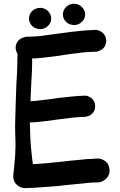

<svg xmlns="http://www.w3.org/2000/svg" viewBox="-20 -930 632 1012"><path d="M57.6 30.3C62.5 39.1 70.3 46.9 81.1 52.7C90.8 58.6 100.6 61.5 110.4 61.5H111.3C141.6 60.5 171.9 59.6 202.1 56.6C231.4 54.7 261.7 52.7 292 49.8C312.5 46.9 333 44.9 353.5 43L415 37.1L434.6 35.2C440.4 34.2 446.3 34.2 453.1 33.2C460.9 32.2 468.8 32.2 475.6 32.2C483.4 31.2 491.2 31.2 498 31.2C508.8 30.3 518.6 27.3 528.3 20.5C539.1 13.7 545.9 5.9 550.8 -2.9C555.7 -11.7 557.6 -20.5 557.6 -31.2V-34.2C556.6 -45.9 553.7 -56.6 548.8 -65.4C543 -74.2 535.2 -81.1 524.4 -86.9C515.6 -91.8 505.9 -94.7 496.1 -94.7H493.2L467.8 -92.8C459 -91.8 451.2 -91.8 442.4 -91.8L422.9 -89.8C416 -88.9 409.2 -88.9 402.3 -87.9L340.8 -82C320.3 -79.1 299.8 -77.1 279.3 -75.2L220.7 -69.3L162.1 -65.4C159.2 -65.4 156.2 -65.4 153.3 -64.5C150.4 -86.9 147.5 -109.4 145.5 -131.8C140.6 -176.8 138.7 -222.7 137.7 -269.5V-285.2H144.5C151.4 -285.2 159.2 -285.2 166 -286.1C170.9 -287.1 176.8 -287.1 182.6 -287.1L198.2 -289.1L248 -294.9C264.6 -297.9 281.2 -299.8 297.9 -301.8L344.7 -307.6C359.4 -309.6 375 -311.5 390.6 -312.5C396.5 -312.5 402.3 -312.5 408.2 -313.5H425.8C435.5 -314.5 445.3 -317.4 454.1 -322.3C462.9 -327.1 469.7 -334 474.6 -341.8C479.5 -349.6 481.4 -359.4 481.4 -370.1C481.4 -380.9 479.5 -389.6 474.6 -397.5C469.7 -406.2 462.9 -413.1 454.1 -418C445.3 -422.9 437.5 -425.8 428.7 -425.8H425.8C402.3 -424.8 378.9 -423.8 354.5 -420.9C331.1 -418 307.6 -416 283.2 -413.1C266.6 -410.2 251 -408.2 234.4 -406.2L185.5 -400.4C180.7 -399.4 175.8 -399.4 170.9 -398.4C166 -398.4 161.1 -398.4 156.2 -397.5C150.4 -397.5 145.5 -397.5 140.6 -396.5C141.6 -425.8 143.6 -455.1 144.5 -484.4C145.5 -496.1 145.5 -507.8 146.5 -520.5C147.5 -532.2 147.5 -543.9 148.4 -556.6C149.4 -576.2 149.4 -595.7 149.4 -615.2V-622.1C158.2 -622.1 168 -622.1 177.7 -623L197.3 -625C203.1 -626 209 -626 215.8 -627C234.4 -628.9 253.9 -630.9 273.4 -633.8C293 -636.7 312.5 -639.6 331.1 -642.6C349.6 -645.5 367.2 -647.5 385.7 -649.4C403.3 -652.3 420.9 -654.3 439.5 -655.3C446.3 -656.2 454.1 -656.2 460.9 -656.2C467.8 -657.2 475.6 -657.2 482.4 -657.2C492.2 -657.2 502 -660.2 510.7 -666C520.5 -670.9 527.3 -677.7 532.2 -685.5C537.1 -694.3 540 -704.1 540 -714.8C540 -725.6 537.1 -735.4 532.2 -743.2C527.3 -752 520.5 -758.8 510.7 -764.6C502 -769.5 493.2 -772.5 484.4 -772.5H482.4C454.1 -771.5 426.8 -769.5 398.4 -766.6C371.1 -763.7 343.8 -760.7 315.4 -756.8C296.9 -753.9 277.3 -752 257.8 -749L201.2 -741.2C195.3 -740.2 189.5 -740.2 184.6 -739.3C178.7 -738.3 172.9 -738.3 167 -738.3C159.2 -737.3 151.4 -737.3 143.6 -737.3C135.7 -736.3 127.9 -736.3 120.1 -736.3C110.4 -735.4 100.6 -732.4 91.8 -727.5C82 -722.7 75.2 -715.8 70.3 -707C65.4 -698.2 62.5 -689.5 62.5 -678.7C62.5 -668 65.4 -658.2 70.3 -649.4C71.3 -648.4 71.3 -647.5 72.3 -646.5C72.3 -636.7 72.3 -627 71.3 -617.2C71.3 -598.6 71.3 -579.1 70.3 -559.6C69.3 -547.9 69.3 -536.1 68.4 -523.4L66.4 -488.3C65.4 -451.2 63.5 -414.1 62.5 -377.9C61.5 -341.8 60.5 -304.7 59.6 -268.6C59.6 -239.3 60.5 -210 61.5 -181.6V-177.7V-150.4C60.5 -140.6 60.5 -130.9 60.5 -122.1C59.6 -112.3 59.6 -102.5 58.6 -93.8C57.6 -84 56.6 -74.2 55.7 -65.4C55.7 -61.5 55.7 -57.6 54.7 -53.7C54.7 -49.8 54.7 -45.9 53.7 -43C52.7 -38.1 52.7 -32.2 52.7 -27.3L50.8 -15.6C49.8 -10.7 49.8 -5.9 49.8 -1C49.8 10.7 52.7 21.5 57.6 30.3ZM311.5 -853.5C311.5 -823.2 336.9 -797.9 371.1 -797.9C401.4 -797.9 428.7 -823.2 428.7 -853.5C428.7 -884.8 401.4 -910.2 371.1 -910.2C336.9 -910.2 311.5 -884.8 311.5 -853.5ZM132.8 -832C132.8 -801.8 158.2 -776.4 192.4 -776.4C222.7 -776.4 250 -801.8 250 -832C250 -863.3 222.7 -888.7 192.4 -888.7C158.2 -888.7 132.8 -863.3 132.8 -832Z"/></svg>

Font: Citrustime FakeCyr
Style: Regular
Weight: 400
Version: Version 1.1